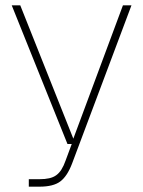

<svg xmlns="http://www.w3.org/2000/svg" viewBox="-20 -550 537 720"><path d="M88 150V122H128Q149 122 164.5 118.5Q180 115 191 107Q202 99 210.5 85.5Q219 72 226 52L249 -10H233L24 -530H56L255 -30L441 -530H473L250 64Q232 111 206 130.5Q180 150 128 150Z"/></svg>

Font: Geist Thin
Style: Regular
Weight: 400
Designer: Basement.studio, Andrés Briganti, Mateo Zaragoza
Foundry: Basement.studio, Vercel, Andrés Briganti, Guido Ferreyra, Mateo Zaragoza
Version: Version 1.401